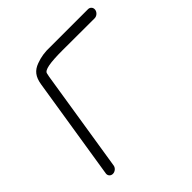

<svg xmlns="http://www.w3.org/2000/svg" viewBox="-175 -797 948 948"><g transform="rotate(-45 299.0 -323.0)"><path d="M202.6 -553.4C203.6 -559.4 204.9 -565.4 206.4 -571.4L206.6 -572L206.7 -572.6C209.7 -591.8 253.7 -599.6 343.2 -599.6C351.4 -599.6 359.6 -599.5 367.8 -599.5C424.6 -599.2 494.4 -599 565.4 -599C580.4 -599 594.8 -611.5 597.2 -626.5C599.6 -641.5 589.1 -654 574.1 -654H313.1C274.8 -655.7 243.3 -650.8 212.1 -639.1C174.8 -625.6 155.3 -601.9 147.9 -554.8L62.9 -18.5C60.6 -4 71.2 8 86.2 8C101.3 8 115.6 -4 117.9 -18.4Z"/></g></svg>

Font: MewTooHand
Style: BdWideIta
Weight: 400
Designer: Mew Too, Robert Jablonski
Version: Version 0.77